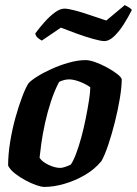

<svg xmlns="http://www.w3.org/2000/svg" viewBox="-20 -737 540 757"><path d="M155 0Q143 0 123 -7Q103 -14 80.5 -26Q58 -38 39 -53Q20 -68 12 -84Q12 -128 20 -177.5Q28 -227 41 -273.5Q54 -320 67.5 -355.5Q81 -391 92 -408Q101 -419 125.5 -434.5Q150 -450 183 -465Q216 -480 251.5 -490Q287 -500 318 -500Q333 -500 355.5 -492Q378 -484 401 -471.5Q424 -459 440.5 -446.5Q457 -434 460 -425Q460 -394 452.5 -349Q445 -304 433 -256Q421 -208 407 -166.5Q393 -125 380 -102Q353 -69 314 -46.5Q275 -24 233 -12Q191 0 155 0ZM218 -75Q225 -75 237 -79Q249 -83 259 -88Q269 -102 280 -131Q291 -160 301 -197Q311 -234 318.5 -272Q326 -310 331 -342Q336 -374 336 -393Q318 -406 294 -415Q270 -424 253 -424Q233 -424 213 -414Q195 -380 181 -337.5Q167 -295 157.5 -251.5Q148 -208 143 -172Q138 -136 136 -115Q145 -100 170.5 -87.5Q196 -75 218 -75ZM392 -575Q378 -575 347.5 -583.5Q317 -592 282.5 -604.5Q248 -617 220 -628L145 -577Q139 -580 130 -587Q121 -594 119 -605Q135 -627 155.5 -650Q176 -673 196.5 -688Q217 -703 234 -703Q248 -703 276.5 -695.5Q305 -688 338 -676.5Q371 -665 399 -656L472 -717Q477 -714 485.5 -709.5Q494 -705 500 -698Q486 -670 468 -641.5Q450 -613 430 -594Q410 -575 392 -575Z"/></svg>

Font: Texturina 72pt 72pt ExtraBold
Style: Italic
Weight: 800
Italic angle: -11°
Designer: Guillermo Torres Carreño
Foundry: Omnibus-Type
Version: Version 1.002; ttfautohint (v1.8.3)